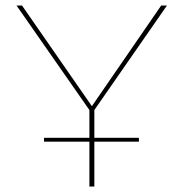

<svg xmlns="http://www.w3.org/2000/svg" viewBox="-20 -678 667 698"><path d="M323 -278V-177H485V-163H323V0H305V-163H140V-177H305V-278L40 -658H60L314 -292L566 -658H587Z"/></svg>

Font: EauTestSC Thin
Style: Regular
Weight: 250
Designer: Christian Thalmann (Catharsis Fonts)
Version: Version 0.001;PS 000.001;hotconv 1.0.88;makeotf.lib2.5.64775